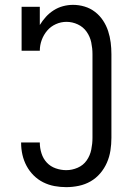

<svg xmlns="http://www.w3.org/2000/svg" viewBox="-20 -763 540 791"><path d="M253 8Q228 8 204 3.5Q180 -1 158 -12Q136 -23 118.5 -40.5Q101 -58 89.5 -79.5Q78 -101 72.5 -125Q67 -149 67 -174V-176H144V-175Q144 -153 151 -131Q158 -109 173 -93Q188 -77 209.5 -69.5Q231 -62 253 -62Q277 -62 300 -72Q323 -82 337 -102Q351 -122 356 -146.5Q361 -171 361 -195V-540Q361 -564 356 -588Q351 -612 337 -632Q323 -652 300.5 -662.5Q278 -673 254 -673Q231 -673 210 -663.5Q189 -654 174.5 -637Q160 -620 152 -598.5Q144 -577 144 -554H69V-735H144V-660Q155 -678 169 -693.5Q183 -709 201 -720.5Q219 -732 239.5 -737.5Q260 -743 281 -743Q305 -743 328.5 -736Q352 -729 371.5 -714Q391 -699 404.5 -678.5Q418 -658 425.5 -635Q433 -612 436 -588Q439 -564 439 -540V-195Q439 -169 435 -143Q431 -117 420.5 -93Q410 -69 393 -49Q376 -29 353.5 -16Q331 -3 305 2.5Q279 8 253 8Z"/></svg>

Font: Iosevka Curly Slab
Style: Regular
Weight: 400
Monospace: yes
Designer: Belleve Invis
Foundry: Belleve Invis
Version: Version 22.1.2; ttfautohint (v1.8.4)